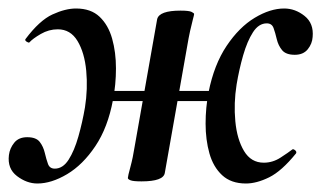

<svg xmlns="http://www.w3.org/2000/svg" viewBox="-30 -419 756 452"><path d="M58 13Q33 13 10 -4.5Q-13 -22 -9 -54Q-7 -70 3.5 -83Q14 -96 34 -96Q55 -96 63.5 -85Q72 -74 75.5 -59Q79 -44 83 -33Q87 -22 99 -22Q118 -22 131.5 -43Q145 -64 154.5 -97.5Q164 -131 170 -166Q177 -210 173 -252.5Q169 -295 152.5 -322.5Q136 -350 106 -350Q85 -350 66 -339Q47 -328 39 -319Q37 -318 32.5 -321Q28 -324 30 -327Q63 -371 93.5 -385Q124 -399 149 -399Q184 -399 204.5 -379.5Q225 -360 234 -328Q243 -296 243 -258Q243 -220 236 -184Q224 -119 194.5 -75Q165 -31 128 -9Q91 13 58 13ZM303 8Q284 8 277.5 5.5Q271 3 271 0Q271 -4 277 -26Q283 -48 287 -74L340 -374Q345 -394 395 -394Q415 -394 421 -391Q427 -388 427 -386Q427 -384 424 -373Q421 -362 417.5 -346Q414 -330 411 -312L358 -12Q355 8 303 8ZM193 -181 196 -205H509L505 -181ZM549 13Q514 13 493 -6.5Q472 -26 463 -58Q454 -90 454 -128Q454 -166 461 -202Q474 -267 503.5 -311Q533 -355 569.5 -377Q606 -399 639 -399Q665 -399 687 -381.5Q709 -364 706 -332Q705 -316 694.5 -303Q684 -290 664 -290Q643 -290 634 -301Q625 -312 621.5 -327Q618 -342 614 -353Q610 -364 598 -364Q579 -364 565.5 -343Q552 -322 542.5 -289Q533 -256 527 -220Q520 -176 524 -133.5Q528 -91 544.5 -63.5Q561 -36 591 -36Q612 -36 630.5 -48Q649 -60 658 -67Q660 -69 664.5 -65.5Q669 -62 667 -58Q633 -16 603.5 -1.5Q574 13 549 13Z"/></svg>

Font: Cormorant
Style: Bold Italic
Weight: 700
Italic angle: -10°
Designer: Christian Thalmann (Catharsis Fonts)
Foundry: Catharsis Fonts
Version: Version 4.000